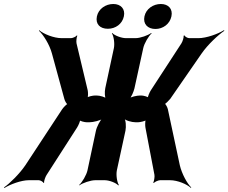

<svg xmlns="http://www.w3.org/2000/svg" viewBox="-72 -902 1143 961"><path d="M656 -263 701 -27C703 -18 699 6 695 12L698 14C702 8 721 0 729 0H779C817 0 864 20 884 39L885 36C865 17 838 -32 828 -75L768 -356C766 -365 756 -384 751 -384L750 -380C755 -380 773 -399 780 -407L937 -634C968 -679 1021 -728 1051 -748L1049 -751C1019 -732 961 -711 921 -711H875C867 -711 853 -719 851 -725L847 -723C849 -717 842 -694 836 -685L683 -450C677 -441 666 -416 668 -410L672 -412C669 -418 645 -424 635 -424H630C613 -424 582 -417 571 -408L574 -405C585 -414 597 -443 601 -460L645 -661C650 -685 672 -722 687 -735L685 -737C669 -725 630 -711 606 -711H559C535 -711 500 -725 490 -737L488 -735C497 -722 503 -685 498 -661L455 -461C451 -443 452 -413 459 -404L463 -407C456 -416 428 -424 411 -424H404C394 -424 367 -419 362 -412L365 -410C370 -417 369 -441 367 -450L311 -685C309 -694 311 -716 315 -723L313 -725C308 -718 291 -711 283 -711H237C197 -711 146 -732 124 -751L123 -748C145 -728 176 -679 188 -634L250 -407C252 -398 262 -379 268 -379L269 -383C263 -383 245 -364 239 -355L55 -75C26 -32 -24 17 -52 36L-50 39C-22 21 34 0 72 0H122C130 0 144 8 146 14L149 12C147 6 155 -17 161 -26L314 -264C320 -273 331 -298 329 -304L324 -302C327 -296 352 -290 362 -290H375C395 -290 432 -299 445 -310L443 -313C430 -302 412 -267 408 -247L366 -50C361 -26 339 11 324 24L325 26C341 14 381 0 405 0H452C476 0 510 14 520 26L523 24C514 11 508 -26 513 -50L556 -248C560 -268 558 -302 549 -312L547 -310C555 -299 587 -290 607 -290H619C629 -290 656 -296 661 -302L658 -304C654 -298 654 -272 656 -263ZM468 -758C506 -758 540 -782 548 -820C556 -857 533 -882 495 -882C457 -882 421 -858 413 -820C405 -781 429 -758 468 -758ZM706 -757C744 -757 778 -782 786 -820C794 -857 771 -882 733 -882C695 -882 659 -858 651 -820C643 -782 667 -757 706 -757Z"/></svg>

Font: Asimov
Style: EdgeExtremeIt
Weight: 500
Designer: Google
Version: Version 2.000980: 2014